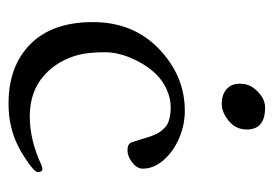

<svg xmlns="http://www.w3.org/2000/svg" viewBox="-116 -515 644 452"><g transform="rotate(90 206.0 -289.0)"><path d="M187.7 -564.7Q208.3 -591.1 233.4 -591.1Q284.9 -591.1 284.9 -547.9Q284.9 -522.5 264.8 -505.7Q244.6 -489 223.8 -489Q202.9 -489 189.9 -500.4Q177 -511.7 177 -531.2Q177 -550.8 187.7 -564.7ZM241 -402.1Q273.7 -402.1 305.1 -388.8Q336.4 -375.5 356.7 -352.3Q377 -329.1 377 -303Q377 -289.6 362.5 -278.3Q348.1 -267.1 333.4 -267.1Q318.6 -267.1 315.2 -276.9Q311.8 -286.6 308.6 -297Q305.4 -307.4 303.6 -313.6Q301.8 -319.8 298.3 -328.4Q294.9 -336.9 291.6 -341.9Q288.3 -346.9 282.8 -352.8Q277.3 -358.6 271 -361.8Q255.6 -368.9 233.3 -368.9Q210.9 -368.9 189.6 -359Q168.2 -349.1 152.7 -332.5Q137.2 -315.9 125.7 -294.4Q103 -252 103 -214.4Q103 -176.8 108.9 -153Q114.7 -129.2 127.1 -108Q139.4 -86.9 157 -71.3Q195.1 -37.1 253.9 -37.1Q309.6 -37.1 367.4 -64Q374 -66.9 377.4 -66.9Q385 -66.9 385 -55.9Q385 -48.8 363.6 -33.8Q342.3 -18.8 323.7 -9.5Q279.3 12.9 224.1 12.9Q135.5 12.9 83.7 -38.7Q32 -90.3 32 -185.5Q32 -280.8 95.3 -341.4Q158.7 -402.1 241 -402.1Z"/></g></svg>

Font: Fanwood Text
Style: Regular
Weight: 400
Version: Version 1.1001